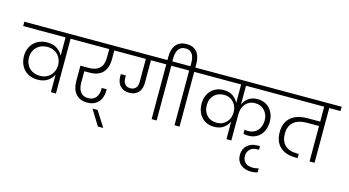

<svg xmlns="http://www.w3.org/2000/svg" viewBox="-153 -1504 4223 2324"><g transform="rotate(15 1959.0 -342.0)"><path d="M319 -156Q367 -156 402 -173Q437 -190 459 -216Q481 -242 491.5 -273.5Q502 -305 502 -335V-336Q502 -368 491.5 -400.5Q481 -433 459 -459Q437 -485 402 -501.5Q367 -518 319 -518Q281 -518 248 -505.5Q215 -493 190.5 -470Q166 -447 151.5 -414Q137 -381 137 -339Q137 -296 151 -262Q165 -228 189.5 -204.5Q214 -181 247 -168.5Q280 -156 319 -156ZM565 -686V0H502V-220Q479 -170 429.5 -137Q380 -104 304 -104Q254 -104 211.5 -120.5Q169 -137 138.5 -168Q108 -199 91 -242.5Q74 -286 74 -340Q74 -392 91.5 -434.5Q109 -477 140 -507Q171 -537 213 -553.5Q255 -570 304 -570Q381 -570 430 -537Q479 -504 502 -455V-686H-29V-740H705V-686Z M647 -740H1241V-686H1113V-579Q1113 -467 1057.5 -408Q1002 -349 890 -349H827V-203Q827 -169 834.5 -140Q842 -111 858 -90Q874 -69 898 -57.5Q922 -46 955 -46Q1015 -46 1049 -85.5Q1083 -125 1083 -191V-208H1145V-192Q1145 -100 1095 -45.5Q1045 9 956 9Q908 9 872 -7Q836 -23 812 -51.5Q788 -80 776 -119.5Q764 -159 764 -206V-402H871Q958 -402 1003.5 -445.5Q1049 -489 1049 -579V-686H647Z M1040 62H1104L1226 255H1159Z M1764 -686H1572V-404Q1572 -370 1563.5 -340Q1555 -310 1536.5 -287.5Q1518 -265 1489 -251.5Q1460 -238 1418 -238Q1379 -238 1349.5 -250.5Q1320 -263 1301 -285Q1282 -307 1272.5 -336.5Q1263 -366 1263 -400Q1263 -408 1263 -415Q1263 -422 1264 -430H1326V-399Q1326 -380 1330.5 -361Q1335 -342 1345.5 -327Q1356 -312 1373.5 -303Q1391 -294 1417 -294Q1444 -294 1461.5 -303.5Q1479 -313 1489.5 -328Q1500 -343 1504 -362.5Q1508 -382 1508 -402V-686H1183V-740H1968V-686H1827V0H1764Z M1764 -781Q1764 -824 1773.5 -861.5Q1783 -899 1804 -927Q1825 -955 1858.5 -971Q1892 -987 1940 -987Q1989 -987 2022.5 -971Q2056 -955 2076 -927Q2096 -899 2105 -861.5Q2114 -824 2114 -781V-740H2255V-686H2114V0H2051V-686H1910V-740H2052V-783Q2052 -811 2047 -838Q2042 -865 2029.5 -886Q2017 -907 1995 -920Q1973 -933 1940 -933Q1907 -933 1885 -920Q1863 -907 1850 -886Q1837 -865 1831.5 -838Q1826 -811 1826 -783V-724H1764Z M2702 -221Q2681 -173 2634.5 -139.5Q2588 -106 2515 -106Q2468 -106 2429 -122Q2390 -138 2361 -168.5Q2332 -199 2316 -242Q2300 -285 2300 -339Q2300 -391 2316.5 -433Q2333 -475 2362 -504.5Q2391 -534 2430.5 -550Q2470 -566 2517 -566Q2590 -566 2635.5 -533Q2681 -500 2702 -453V-686H2197V-740H3257V-686H2763V-450Q2783 -499 2827.5 -532.5Q2872 -566 2944 -566Q2989 -566 3027.5 -550Q3066 -534 3094 -504Q3122 -474 3138 -432.5Q3154 -391 3154 -340Q3154 -285 3138 -242Q3122 -199 3094 -169.5Q3066 -140 3028 -124.5Q2990 -109 2945 -109Q2928 -109 2912.5 -111Q2897 -113 2884 -116V-168Q2895 -165 2907 -164Q2919 -163 2930 -163Q2964 -163 2993 -174.5Q3022 -186 3043.5 -208.5Q3065 -231 3077.5 -264Q3090 -297 3090 -339Q3090 -379 3077 -410.5Q3064 -442 3042 -464.5Q3020 -487 2990.5 -499Q2961 -511 2927 -511Q2883 -511 2852 -494.5Q2821 -478 2801 -452Q2781 -426 2772 -394Q2763 -362 2763 -330V0H2702ZM2533 -161Q2578 -161 2610 -177.5Q2642 -194 2662.5 -219.5Q2683 -245 2692.5 -275.5Q2702 -306 2702 -335V-336Q2702 -367 2692.5 -398Q2683 -429 2662.5 -454Q2642 -479 2610 -495Q2578 -511 2533 -511Q2498 -511 2467.5 -499Q2437 -487 2414.5 -465Q2392 -443 2378.5 -410.5Q2365 -378 2365 -338Q2365 -296 2378 -263Q2391 -230 2413.5 -207.5Q2436 -185 2466.5 -173Q2497 -161 2533 -161Z M3091 303Q3056 303 3023 294Q2990 285 2964.5 265.5Q2939 246 2923.5 215Q2908 184 2908 140Q2908 105 2920 75Q2932 45 2955 23Q2978 1 3011.5 -11.5Q3045 -24 3089 -24Q3094 -24 3102.5 -24Q3111 -24 3116 -23V22H3093Q3033 22 3001.5 56Q2970 90 2970 138Q2970 169 2980.5 190.5Q2991 212 3008.5 225.5Q3026 239 3049.5 245Q3073 251 3099 251Q3120 251 3139 247.5Q3158 244 3170 240V291Q3155 296 3133 299.5Q3111 303 3091 303Z M3199 -740H3947V-686H3806V0H3743V-444H3590Q3539 -444 3498 -432Q3457 -420 3428 -396Q3399 -372 3383 -335.5Q3367 -299 3367 -249Q3367 -156 3419 -105Q3471 -54 3570 -54H3593V-2H3562Q3503 -2 3455 -18Q3407 -34 3373 -65Q3339 -96 3320.5 -142.5Q3302 -189 3302 -250Q3302 -315 3323 -362Q3344 -409 3382 -439.5Q3420 -470 3472.5 -484.5Q3525 -499 3588 -499H3743V-686H3199Z"/></g></svg>

Font: SVN-Poppins Light
Style: Regular
Weight: 300
Designer: Ninad Kale (Devanagari), Jonny Pinhorn (Latin)
Foundry: Indian Type Foundry
Version: Version 3.002 2017; ttfautohint (v1.8.3)